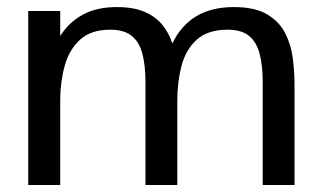

<svg xmlns="http://www.w3.org/2000/svg" viewBox="-20 -531 923 551"><path d="M61 0V-499.5H152.8V-427.7Q178.2 -467.8 218.3 -489.3Q258.3 -510.7 314.9 -510.7Q363.8 -510.7 395.5 -496.8Q427.2 -482.9 446.3 -459.2Q465.3 -435.5 474.6 -406.2Q499 -457.5 542.7 -484.1Q586.4 -510.7 651.4 -510.7Q710.4 -510.7 745.4 -490.5Q780.3 -470.2 797.6 -437.3Q814.9 -404.3 820.1 -365.2Q825.2 -326.2 825.2 -288.6V0H733.9V-294.4Q733.9 -343.8 724.9 -377.4Q715.8 -411.1 694.1 -428.5Q672.4 -445.8 633.3 -445.8Q576.2 -445.8 544.7 -417.2Q513.2 -388.7 501 -342.3Q488.8 -295.9 488.8 -242.2V0H397.5V-294.4Q397.5 -343.8 388.4 -377.4Q379.4 -411.1 357.4 -428.5Q335.4 -445.8 296.9 -445.8Q241.7 -445.8 210.4 -417.7Q179.2 -389.6 166.3 -344.2Q153.3 -298.8 152.8 -247.1V0Z"/></svg>

Font: Pontano Sans Medium
Style: Regular
Weight: 500
Designer: Vernon Adams
Foundry: Vernon Adams
Version: Version 2.001